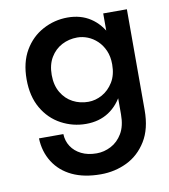

<svg xmlns="http://www.w3.org/2000/svg" viewBox="-76 -513 696 791"><g transform="rotate(-10 271.5 -118.0)"><path d="M57 22Q59 78 86.5 121.5Q114 165 163.5 188.5Q213 212 283 212Q342 212 392.5 187.5Q443 163 474.5 112Q506 61 506 -17V-439H407V-17Q407 32 388.5 63Q370 94 341 109Q312 124 281 124Q244 124 217 110.5Q190 97 175 74Q160 51 159 22ZM49 -226Q49 -155 78 -105Q107 -55 155.5 -29Q204 -3 259 -3Q314 -3 354.5 -29.5Q395 -56 419 -106Q443 -156 443 -226Q443 -296 419 -345.5Q395 -395 354.5 -421.5Q314 -448 259 -448Q204 -448 155.5 -422Q107 -396 78 -346.5Q49 -297 49 -226ZM154 -226Q154 -269 172 -299Q190 -329 219.5 -344.5Q249 -360 284 -360Q306 -360 327.5 -351.5Q349 -343 367 -326Q385 -309 396 -284Q407 -259 407 -226Q407 -182 388.5 -152Q370 -122 342 -106.5Q314 -91 284 -91Q249 -91 219.5 -106.5Q190 -122 172 -152.5Q154 -183 154 -226Z"/></g></svg>

Font: SpinnyJost
Style: Regular
Weight: 500
Version: Version 3.710